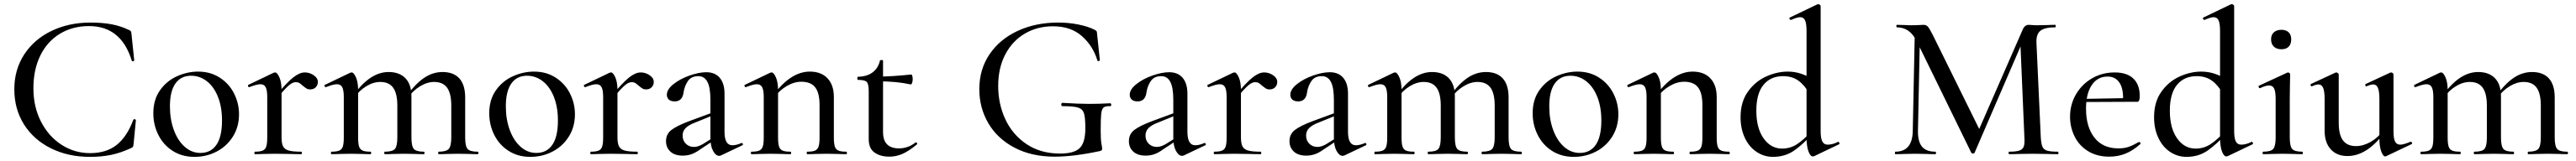

<svg xmlns="http://www.w3.org/2000/svg" viewBox="-20 -745 12414 778"><path d="M602 -600Q609 -597 611 -593.5Q613 -590 614 -578L627 -453Q627 -450 621.5 -449Q616 -448 615 -452Q564 -619 409 -619Q330 -619 269 -582Q208 -545 174.5 -477Q141 -409 141 -318Q141 -229 177.5 -157.5Q214 -86 276.5 -45.5Q339 -5 414 -5Q492 -5 542 -44.5Q592 -84 623 -167Q624 -169 628 -169Q630 -169 632.5 -167.5Q635 -166 635 -165L624 -51Q623 -39 621 -36Q619 -33 611 -29Q561 -6 515 3.5Q469 13 414 13Q308 13 225 -28.5Q142 -70 95.5 -144Q49 -218 49 -314Q49 -408 96.5 -481.5Q144 -555 228 -595.5Q312 -636 416 -636Q474 -636 518.5 -627.5Q563 -619 602 -600Z M719 -198Q719 -263 751 -308.5Q783 -354 833 -376.5Q883 -399 935 -399Q994 -399 1039 -370Q1084 -341 1108 -293.5Q1132 -246 1132 -193Q1132 -132 1102.5 -85Q1073 -38 1024 -12.5Q975 13 917 13Q858 13 813 -15.5Q768 -44 743.5 -92.5Q719 -141 719 -198ZM1050 -163Q1050 -228 1030.5 -277Q1011 -326 977 -352.5Q943 -379 901 -379Q852 -379 825.5 -341.5Q799 -304 799 -231Q799 -168 818 -116.5Q837 -65 870.5 -35.5Q904 -6 946 -6Q996 -6 1023 -45Q1050 -84 1050 -163Z M1449 -395Q1472 -395 1492 -381.5Q1512 -368 1512 -349Q1512 -334 1502 -323.5Q1492 -313 1475 -313Q1464 -313 1457 -317.5Q1450 -322 1439 -331Q1429 -340 1422.5 -344Q1416 -348 1405 -348Q1391 -348 1373.5 -333.5Q1356 -319 1315 -271L1309 -282Q1363 -347 1393.5 -371Q1424 -395 1449 -395ZM1209 -12Q1234 -12 1246.5 -17.5Q1259 -23 1263.5 -37.5Q1268 -52 1268 -81V-276Q1268 -309 1260.5 -323.5Q1253 -338 1235 -338Q1218 -338 1182 -324H1180Q1177 -324 1175.5 -329Q1174 -334 1177 -335L1300 -394L1306 -395Q1316 -395 1326.5 -371.5Q1337 -348 1337 -310V-81Q1337 -52 1344.5 -37.5Q1352 -23 1372 -17.5Q1392 -12 1432 -12Q1435 -12 1435 -6Q1435 0 1432 0Q1399 0 1379 -1L1303 -2L1247 -1Q1233 0 1209 0Q1206 0 1206 -6Q1206 -12 1209 -12Z M2094 -12Q2131 -12 2143 -25.5Q2155 -39 2155 -81V-235Q2155 -293 2135 -321Q2115 -349 2072 -349Q2039 -349 2004.5 -328Q1970 -307 1946 -272L1942 -284Q1983 -341 2024.5 -369Q2066 -397 2113 -397Q2166 -397 2194 -366Q2222 -335 2222 -274V-81Q2222 -39 2233.5 -25.5Q2245 -12 2282 -12Q2286 -12 2286 -6Q2286 0 2282 0Q2258 0 2244 -1L2188 -2L2133 -1Q2118 0 2094 0Q2092 0 2092 -6Q2092 -12 2094 -12ZM1835 -12Q1872 -12 1883.5 -25.5Q1895 -39 1895 -81V-235Q1895 -293 1875 -321Q1855 -349 1813 -349Q1779 -349 1745 -328Q1711 -307 1687 -272L1683 -284Q1763 -397 1853 -397Q1905 -397 1934 -367Q1963 -337 1963 -279V-81Q1963 -39 1974.5 -25.5Q1986 -12 2023 -12Q2026 -12 2026 -6Q2026 0 2023 0Q1999 0 1984 -1L1929 -2L1874 -1Q1859 0 1835 0Q1832 0 1832 -6Q1832 -12 1835 -12ZM1578 -12Q1603 -12 1615.5 -17.5Q1628 -23 1632.5 -37.5Q1637 -52 1637 -81V-276Q1637 -309 1629.5 -323.5Q1622 -338 1604 -338Q1587 -338 1551 -324H1549Q1546 -324 1544.5 -329Q1543 -334 1546 -335L1669 -394L1675 -395Q1685 -395 1695.5 -371.5Q1706 -348 1706 -310V-81Q1706 -52 1710.5 -37.5Q1715 -23 1727.5 -17.5Q1740 -12 1766 -12Q1769 -12 1769 -6Q1769 0 1766 0Q1742 0 1727 -1L1672 -2L1616 -1Q1602 0 1578 0Q1575 0 1575 -6Q1575 -12 1578 -12Z M2338 -198Q2338 -263 2370 -308.5Q2402 -354 2452 -376.5Q2502 -399 2554 -399Q2613 -399 2658 -370Q2703 -341 2727 -293.5Q2751 -246 2751 -193Q2751 -132 2721.5 -85Q2692 -38 2643 -12.5Q2594 13 2536 13Q2477 13 2432 -15.5Q2387 -44 2362.5 -92.5Q2338 -141 2338 -198ZM2669 -163Q2669 -228 2649.5 -277Q2630 -326 2596 -352.5Q2562 -379 2520 -379Q2471 -379 2444.5 -341.5Q2418 -304 2418 -231Q2418 -168 2437 -116.5Q2456 -65 2489.5 -35.5Q2523 -6 2565 -6Q2615 -6 2642 -45Q2669 -84 2669 -163Z M3068 -395Q3091 -395 3111 -381.5Q3131 -368 3131 -349Q3131 -334 3121 -323.5Q3111 -313 3094 -313Q3083 -313 3076 -317.5Q3069 -322 3058 -331Q3048 -340 3041.5 -344Q3035 -348 3024 -348Q3010 -348 2992.5 -333.5Q2975 -319 2934 -271L2928 -282Q2982 -347 3012.5 -371Q3043 -395 3068 -395ZM2828 -12Q2853 -12 2865.5 -17.5Q2878 -23 2882.5 -37.5Q2887 -52 2887 -81V-276Q2887 -309 2879.5 -323.5Q2872 -338 2854 -338Q2837 -338 2801 -324H2799Q2796 -324 2794.5 -329Q2793 -334 2796 -335L2919 -394L2925 -395Q2935 -395 2945.5 -371.5Q2956 -348 2956 -310V-81Q2956 -52 2963.5 -37.5Q2971 -23 2991 -17.5Q3011 -12 3051 -12Q3054 -12 3054 -6Q3054 0 3051 0Q3018 0 2998 -1L2922 -2L2866 -1Q2852 0 2828 0Q2825 0 2825 -6Q2825 -12 2828 -12Z M3446 8Q3430 8 3417 -15.5Q3404 -39 3404 -79V-262Q3404 -322 3389.5 -349.5Q3375 -377 3346 -377Q3312 -377 3296 -354Q3280 -331 3275 -301Q3270 -255 3232 -255Q3213 -255 3203.5 -264Q3194 -273 3194 -287Q3194 -313 3226 -338.5Q3258 -364 3303.5 -380Q3349 -396 3384 -396Q3426 -396 3449 -369Q3472 -342 3472 -292V-108Q3472 -43 3510 -43Q3529 -43 3554 -54H3555Q3559 -54 3560.5 -49.5Q3562 -45 3558 -43L3455 6Q3451 8 3446 8ZM3190 -63Q3190 -97 3216 -117Q3242 -137 3300 -159L3414 -201L3417 -188L3326 -151Q3300 -141 3285 -126.5Q3270 -112 3270 -90Q3270 -66 3285.5 -50.5Q3301 -35 3325 -35Q3344 -35 3368 -49L3427 -86L3429 -72L3356 -24Q3333 -7 3313 0Q3293 7 3271 7Q3232 7 3211 -12.5Q3190 -32 3190 -63Z M3871 -12Q3896 -12 3908.5 -17.5Q3921 -23 3925.5 -37.5Q3930 -52 3930 -81V-238Q3930 -296 3909 -323Q3888 -350 3842 -350Q3807 -350 3771.5 -329Q3736 -308 3711 -273L3707 -285Q3791 -399 3883 -399Q3938 -399 3968.5 -366.5Q3999 -334 3999 -276V-81Q3999 -52 4003.5 -37.5Q4008 -23 4020.5 -17.5Q4033 -12 4059 -12Q4062 -12 4062 -6Q4062 0 4059 0Q4035 0 4020 -1L3965 -2L3910 -1Q3895 0 3871 0Q3868 0 3868 -6Q3868 -12 3871 -12ZM3602 -12Q3627 -12 3639.5 -17.5Q3652 -23 3656.5 -37.5Q3661 -52 3661 -81V-276Q3661 -309 3653.5 -323.5Q3646 -338 3628 -338Q3611 -338 3575 -324H3573Q3570 -324 3568.5 -329Q3567 -334 3570 -335L3693 -394L3699 -395Q3709 -395 3719.5 -371.5Q3730 -348 3730 -310V-81Q3730 -52 3734.5 -37.5Q3739 -23 3751.5 -17.5Q3764 -12 3790 -12Q3793 -12 3793 -6Q3793 0 3790 0Q3766 0 3751 -1L3696 -2L3640 -1Q3626 0 3602 0Q3599 0 3599 -6Q3599 -12 3602 -12Z M4167 -73V-304Q4167 -339 4157.5 -349Q4148 -359 4115 -359Q4112 -359 4112 -367Q4112 -374 4115 -374Q4159 -375 4186 -395.5Q4213 -416 4221 -452Q4222 -455 4229 -455Q4236 -455 4236 -452V-107Q4236 -28 4313 -28Q4356 -28 4392 -56Q4393 -57 4395 -57Q4398 -57 4400 -53Q4402 -49 4399 -47Q4362 -16 4331 -2Q4300 12 4266 12Q4224 12 4195.5 -7.5Q4167 -27 4167 -73ZM4214 -352V-375Q4277 -375 4372 -385Q4375 -385 4377 -378Q4379 -371 4379 -362Q4379 -353 4376 -344.5Q4373 -336 4369 -337Q4302 -352 4214 -352Z M4700 -314Q4700 -410 4749.5 -483Q4799 -556 4885.5 -596Q4972 -636 5080 -636Q5131 -636 5178 -626.5Q5225 -617 5256 -601Q5264 -597 5265.5 -594Q5267 -591 5268 -578L5281 -454Q5281 -451 5275.5 -450Q5270 -449 5269 -453Q5248 -523 5194.5 -570.5Q5141 -618 5055 -618Q4980 -618 4920 -583Q4860 -548 4825.5 -482.5Q4791 -417 4791 -330Q4791 -242 4826 -167.5Q4861 -93 4928.5 -48Q4996 -3 5089 -3Q5157 -3 5184 -29.5Q5211 -56 5211 -125Q5211 -177 5204.5 -197.5Q5198 -218 5176.5 -225Q5155 -232 5101 -232Q5095 -232 5095 -240Q5095 -243 5096.5 -245.5Q5098 -248 5100 -248Q5180 -243 5230 -243Q5279 -243 5331 -246Q5333 -246 5334.5 -243.5Q5336 -241 5336 -239Q5336 -232 5331 -232Q5308 -233 5299 -225.5Q5290 -218 5287.5 -195Q5285 -172 5285 -115Q5285 -70 5288.5 -51Q5292 -32 5292 -27Q5292 -21 5290 -19Q5288 -17 5281 -15Q5155 12 5063 12Q4952 12 4869.5 -31.5Q4787 -75 4743.5 -149.5Q4700 -224 4700 -314Z M5677 8Q5661 8 5648 -15.5Q5635 -39 5635 -79V-262Q5635 -322 5620.5 -349.5Q5606 -377 5577 -377Q5543 -377 5527 -354Q5511 -331 5506 -301Q5501 -255 5463 -255Q5444 -255 5434.5 -264Q5425 -273 5425 -287Q5425 -313 5457 -338.5Q5489 -364 5534.5 -380Q5580 -396 5615 -396Q5657 -396 5680 -369Q5703 -342 5703 -292V-108Q5703 -43 5741 -43Q5760 -43 5785 -54H5786Q5790 -54 5791.5 -49.5Q5793 -45 5789 -43L5686 6Q5682 8 5677 8ZM5421 -63Q5421 -97 5447 -117Q5473 -137 5531 -159L5645 -201L5648 -188L5557 -151Q5531 -141 5516 -126.5Q5501 -112 5501 -90Q5501 -66 5516.5 -50.5Q5532 -35 5556 -35Q5575 -35 5599 -49L5658 -86L5660 -72L5587 -24Q5564 -7 5544 0Q5524 7 5502 7Q5463 7 5442 -12.5Q5421 -32 5421 -63Z M6073 -395Q6096 -395 6116 -381.5Q6136 -368 6136 -349Q6136 -334 6126 -323.5Q6116 -313 6099 -313Q6088 -313 6081 -317.5Q6074 -322 6063 -331Q6053 -340 6046.5 -344Q6040 -348 6029 -348Q6015 -348 5997.5 -333.5Q5980 -319 5939 -271L5933 -282Q5987 -347 6017.5 -371Q6048 -395 6073 -395ZM5833 -12Q5858 -12 5870.5 -17.5Q5883 -23 5887.5 -37.5Q5892 -52 5892 -81V-276Q5892 -309 5884.5 -323.5Q5877 -338 5859 -338Q5842 -338 5806 -324H5804Q5801 -324 5799.5 -329Q5798 -334 5801 -335L5924 -394L5930 -395Q5940 -395 5950.5 -371.5Q5961 -348 5961 -310V-81Q5961 -52 5968.5 -37.5Q5976 -23 5996 -17.5Q6016 -12 6056 -12Q6059 -12 6059 -6Q6059 0 6056 0Q6023 0 6003 -1L5927 -2L5871 -1Q5857 0 5833 0Q5830 0 5830 -6Q5830 -12 5833 -12Z M6451 8Q6435 8 6422 -15.5Q6409 -39 6409 -79V-262Q6409 -322 6394.5 -349.5Q6380 -377 6351 -377Q6317 -377 6301 -354Q6285 -331 6280 -301Q6275 -255 6237 -255Q6218 -255 6208.5 -264Q6199 -273 6199 -287Q6199 -313 6231 -338.5Q6263 -364 6308.5 -380Q6354 -396 6389 -396Q6431 -396 6454 -369Q6477 -342 6477 -292V-108Q6477 -43 6515 -43Q6534 -43 6559 -54H6560Q6564 -54 6565.5 -49.5Q6567 -45 6563 -43L6460 6Q6456 8 6451 8ZM6195 -63Q6195 -97 6221 -117Q6247 -137 6305 -159L6419 -201L6422 -188L6331 -151Q6305 -141 6290 -126.5Q6275 -112 6275 -90Q6275 -66 6290.5 -50.5Q6306 -35 6330 -35Q6349 -35 6373 -49L6432 -86L6434 -72L6361 -24Q6338 -7 6318 0Q6298 7 6276 7Q6237 7 6216 -12.5Q6195 -32 6195 -63Z M7123 -12Q7160 -12 7172 -25.5Q7184 -39 7184 -81V-235Q7184 -293 7164 -321Q7144 -349 7101 -349Q7068 -349 7033.5 -328Q6999 -307 6975 -272L6971 -284Q7012 -341 7053.5 -369Q7095 -397 7142 -397Q7195 -397 7223 -366Q7251 -335 7251 -274V-81Q7251 -39 7262.5 -25.5Q7274 -12 7311 -12Q7315 -12 7315 -6Q7315 0 7311 0Q7287 0 7273 -1L7217 -2L7162 -1Q7147 0 7123 0Q7121 0 7121 -6Q7121 -12 7123 -12ZM6864 -12Q6901 -12 6912.5 -25.5Q6924 -39 6924 -81V-235Q6924 -293 6904 -321Q6884 -349 6842 -349Q6808 -349 6774 -328Q6740 -307 6716 -272L6712 -284Q6792 -397 6882 -397Q6934 -397 6963 -367Q6992 -337 6992 -279V-81Q6992 -39 7003.5 -25.5Q7015 -12 7052 -12Q7055 -12 7055 -6Q7055 0 7052 0Q7028 0 7013 -1L6958 -2L6903 -1Q6888 0 6864 0Q6861 0 6861 -6Q6861 -12 6864 -12ZM6607 -12Q6632 -12 6644.5 -17.5Q6657 -23 6661.5 -37.5Q6666 -52 6666 -81V-276Q6666 -309 6658.5 -323.5Q6651 -338 6633 -338Q6616 -338 6580 -324H6578Q6575 -324 6573.5 -329Q6572 -334 6575 -335L6698 -394L6704 -395Q6714 -395 6724.5 -371.5Q6735 -348 6735 -310V-81Q6735 -52 6739.5 -37.5Q6744 -23 6756.5 -17.5Q6769 -12 6795 -12Q6798 -12 6798 -6Q6798 0 6795 0Q6771 0 6756 -1L6701 -2L6645 -1Q6631 0 6607 0Q6604 0 6604 -6Q6604 -12 6607 -12Z M7367 -198Q7367 -263 7399 -308.5Q7431 -354 7481 -376.5Q7531 -399 7583 -399Q7642 -399 7687 -370Q7732 -341 7756 -293.5Q7780 -246 7780 -193Q7780 -132 7750.5 -85Q7721 -38 7672 -12.5Q7623 13 7565 13Q7506 13 7461 -15.5Q7416 -44 7391.5 -92.5Q7367 -141 7367 -198ZM7698 -163Q7698 -228 7678.5 -277Q7659 -326 7625 -352.5Q7591 -379 7549 -379Q7500 -379 7473.5 -341.5Q7447 -304 7447 -231Q7447 -168 7466 -116.5Q7485 -65 7518.5 -35.5Q7552 -6 7594 -6Q7644 -6 7671 -45Q7698 -84 7698 -163Z M8126 -12Q8151 -12 8163.5 -17.5Q8176 -23 8180.5 -37.5Q8185 -52 8185 -81V-238Q8185 -296 8164 -323Q8143 -350 8097 -350Q8062 -350 8026.5 -329Q7991 -308 7966 -273L7962 -285Q8046 -399 8138 -399Q8193 -399 8223.5 -366.5Q8254 -334 8254 -276V-81Q8254 -52 8258.5 -37.5Q8263 -23 8275.5 -17.5Q8288 -12 8314 -12Q8317 -12 8317 -6Q8317 0 8314 0Q8290 0 8275 -1L8220 -2L8165 -1Q8150 0 8126 0Q8123 0 8123 -6Q8123 -12 8126 -12ZM7857 -12Q7882 -12 7894.5 -17.5Q7907 -23 7911.5 -37.5Q7916 -52 7916 -81V-276Q7916 -309 7908.5 -323.5Q7901 -338 7883 -338Q7866 -338 7830 -324H7828Q7825 -324 7823.5 -329Q7822 -334 7825 -335L7948 -394L7954 -395Q7964 -395 7974.5 -371.5Q7985 -348 7985 -310V-81Q7985 -52 7989.5 -37.5Q7994 -23 8006.5 -17.5Q8019 -12 8045 -12Q8048 -12 8048 -6Q8048 0 8045 0Q8021 0 8006 -1L7951 -2L7895 -1Q7881 0 7857 0Q7854 0 7854 -6Q7854 -12 7857 -12Z M8369 -179Q8369 -252 8404 -301.5Q8439 -351 8491.5 -375Q8544 -399 8597 -399Q8662 -399 8720 -359L8704 -287Q8680 -331 8649.5 -354Q8619 -377 8574 -377Q8514 -377 8479.5 -335Q8445 -293 8445 -210Q8445 -126 8480 -76.5Q8515 -27 8569 -27Q8609 -27 8641.5 -48.5Q8674 -70 8709 -109L8718 -101Q8672 -49 8628 -18Q8584 13 8525 13Q8483 13 8447 -10.5Q8411 -34 8390 -78Q8369 -122 8369 -179ZM8789 -46Q8812 -46 8838 -59L8840 -60Q8843 -60 8845 -55Q8847 -50 8844 -48L8725 9Q8719 11 8718 11Q8705 11 8696 -14Q8687 -39 8687 -81V-595Q8687 -631 8680 -646.5Q8673 -662 8656 -662Q8642 -662 8613 -649H8611Q8607 -649 8605 -653.5Q8603 -658 8606 -660L8739 -724Q8741 -725 8744 -725Q8747 -725 8751 -722Q8755 -719 8755 -715V-112Q8755 -77 8763 -61.5Q8771 -46 8789 -46Z M9209 -602 9234 -600 9224 -114Q9223 -62 9243 -37Q9263 -12 9308 -12Q9311 -12 9311 -6Q9311 0 9308 0Q9281 0 9266 -1L9211 -2L9156 -1Q9142 0 9115 0Q9113 0 9113 -6Q9113 -12 9115 -12Q9198 -12 9199 -114ZM9899 0Q9866 0 9847 -1L9777 -2L9710 -1Q9693 0 9663 0Q9661 0 9661 -6Q9661 -12 9663 -12Q9697 -12 9713 -17.5Q9729 -23 9734 -37Q9739 -51 9737 -81L9717 -552L9756 -608L9497 -7Q9495 -3 9489 -3Q9483 -3 9481 -7L9220 -542Q9202 -579 9178 -596Q9154 -613 9122 -613Q9120 -613 9120 -619Q9120 -625 9122 -625L9162 -624Q9174 -623 9193 -623Q9215 -623 9229 -624Q9243 -625 9251 -625Q9264 -625 9272 -616Q9280 -607 9297 -573L9524 -112L9487 -48L9728 -600Q9738 -625 9758 -625Q9764 -625 9774 -624Q9784 -623 9800 -623L9851 -624Q9863 -625 9886 -625Q9888 -625 9888 -619Q9888 -613 9886 -613Q9836 -613 9815 -597Q9794 -581 9795 -541L9816 -81Q9818 -50 9824 -36Q9830 -22 9846.5 -17Q9863 -12 9899 -12Q9901 -12 9901 -6Q9901 0 9899 0Z M9957 -181Q9957 -240 9985.5 -289Q10014 -338 10063 -366.5Q10112 -395 10172 -395Q10231 -395 10262 -365.5Q10293 -336 10293 -281Q10293 -253 10281 -253H10212Q10216 -312 10196.5 -343.5Q10177 -375 10138 -375Q10089 -375 10061.5 -333.5Q10034 -292 10034 -220Q10034 -132 10074.5 -80Q10115 -28 10190 -28Q10219 -28 10240 -35.5Q10261 -43 10289 -59H10290Q10293 -59 10295.5 -55.5Q10298 -52 10296 -49Q10260 -17 10224 -2.5Q10188 12 10146 12Q10087 12 10044 -14.5Q10001 -41 9979 -85.5Q9957 -130 9957 -181ZM10010 -267 10234 -271V-253L10011 -252Z M10362 -179Q10362 -252 10397 -301.5Q10432 -351 10484.5 -375Q10537 -399 10590 -399Q10655 -399 10713 -359L10697 -287Q10673 -331 10642.5 -354Q10612 -377 10567 -377Q10507 -377 10472.5 -335Q10438 -293 10438 -210Q10438 -126 10473 -76.5Q10508 -27 10562 -27Q10602 -27 10634.5 -48.5Q10667 -70 10702 -109L10711 -101Q10665 -49 10621 -18Q10577 13 10518 13Q10476 13 10440 -10.5Q10404 -34 10383 -78Q10362 -122 10362 -179ZM10782 -46Q10805 -46 10831 -59L10833 -60Q10836 -60 10838 -55Q10840 -50 10837 -48L10718 9Q10712 11 10711 11Q10698 11 10689 -14Q10680 -39 10680 -81V-595Q10680 -631 10673 -646.5Q10666 -662 10649 -662Q10635 -662 10606 -649H10604Q10600 -649 10598 -653.5Q10596 -658 10599 -660L10732 -724Q10734 -725 10737 -725Q10740 -725 10744 -722Q10748 -719 10748 -715V-112Q10748 -77 10756 -61.5Q10764 -46 10782 -46Z M10888 -12Q10925 -12 10936.5 -25.5Q10948 -39 10948 -81V-266Q10948 -301 10941 -316.5Q10934 -332 10916 -332Q10900 -332 10873 -319H10872Q10868 -319 10866 -324.5Q10864 -330 10868 -331L11004 -394L11008 -395Q11011 -395 11014.5 -392Q11018 -389 11018 -385Q11018 -378 11017 -345Q11016 -312 11016 -267V-81Q11016 -39 11027.5 -25.5Q11039 -12 11076 -12Q11079 -12 11079 -6Q11079 0 11076 0Q11052 0 11037 -1L10982 -2L10927 -1Q10912 0 10888 0Q10885 0 10885 -6Q10885 -12 10888 -12ZM10926 -555Q10926 -577 10939.5 -589Q10953 -601 10976 -601Q10998 -601 11010.5 -589Q11023 -577 11023 -555Q11023 -532 11011 -519.5Q10999 -507 10976 -507Q10953 -507 10939.5 -519.5Q10926 -532 10926 -555Z M11184 -114V-266Q11184 -303 11177 -320Q11170 -337 11154 -337Q11143 -337 11123 -328H11121Q11118 -328 11116.5 -333Q11115 -338 11118 -339L11236 -394L11240 -395Q11243 -395 11247.5 -392Q11252 -389 11252 -385V-152Q11252 -94 11272.5 -66.5Q11293 -39 11335 -39Q11370 -39 11406 -59.5Q11442 -80 11467 -115L11472 -104Q11388 9 11294 9Q11243 9 11213.5 -23.5Q11184 -56 11184 -114ZM11549 -46Q11564 -46 11598 -60H11599Q11603 -60 11605 -55.5Q11607 -51 11604 -49L11480 10L11476 11Q11466 11 11457 -13Q11448 -37 11448 -76V-266Q11448 -303 11441 -320Q11434 -337 11418 -337Q11407 -337 11386 -328H11384Q11381 -328 11380 -333Q11379 -338 11382 -339L11500 -394L11504 -395Q11508 -395 11512 -392Q11516 -389 11516 -385V-110Q11516 -76 11523.5 -61Q11531 -46 11549 -46Z M12165 -12Q12202 -12 12214 -25.5Q12226 -39 12226 -81V-235Q12226 -293 12206 -321Q12186 -349 12143 -349Q12110 -349 12075.5 -328Q12041 -307 12017 -272L12013 -284Q12054 -341 12095.5 -369Q12137 -397 12184 -397Q12237 -397 12265 -366Q12293 -335 12293 -274V-81Q12293 -39 12304.5 -25.5Q12316 -12 12353 -12Q12357 -12 12357 -6Q12357 0 12353 0Q12329 0 12315 -1L12259 -2L12204 -1Q12189 0 12165 0Q12163 0 12163 -6Q12163 -12 12165 -12ZM11906 -12Q11943 -12 11954.5 -25.5Q11966 -39 11966 -81V-235Q11966 -293 11946 -321Q11926 -349 11884 -349Q11850 -349 11816 -328Q11782 -307 11758 -272L11754 -284Q11834 -397 11924 -397Q11976 -397 12005 -367Q12034 -337 12034 -279V-81Q12034 -39 12045.5 -25.5Q12057 -12 12094 -12Q12097 -12 12097 -6Q12097 0 12094 0Q12070 0 12055 -1L12000 -2L11945 -1Q11930 0 11906 0Q11903 0 11903 -6Q11903 -12 11906 -12ZM11649 -12Q11674 -12 11686.5 -17.5Q11699 -23 11703.5 -37.5Q11708 -52 11708 -81V-276Q11708 -309 11700.5 -323.5Q11693 -338 11675 -338Q11658 -338 11622 -324H11620Q11617 -324 11615.5 -329Q11614 -334 11617 -335L11740 -394L11746 -395Q11756 -395 11766.5 -371.5Q11777 -348 11777 -310V-81Q11777 -52 11781.5 -37.5Q11786 -23 11798.5 -17.5Q11811 -12 11837 -12Q11840 -12 11840 -6Q11840 0 11837 0Q11813 0 11798 -1L11743 -2L11687 -1Q11673 0 11649 0Q11646 0 11646 -6Q11646 -12 11649 -12Z"/></svg>

Font: Cormorant Garamond Medium
Style: Regular
Weight: 500
Designer: Christian Thalmann (Catharsis Fonts)
Foundry: Catharsis Fonts
Version: Version 4.000